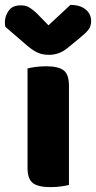

<svg xmlns="http://www.w3.org/2000/svg" viewBox="-57 -760 394 788"><path d="M150 8Q100 8 78 -8.5Q56 -25 56 -72V-479Q67 -482 87.5 -485Q108 -488 132 -488Q182 -488 204 -471.5Q226 -455 226 -408V-1Q215 2 194.5 5Q174 8 150 8ZM142 -656 232 -740Q271 -740 294 -721.5Q317 -703 317 -674Q317 -652 305.5 -637.5Q294 -623 269 -603L224 -566Q204 -549 184.5 -542Q165 -535 145 -535Q131 -535 120 -537Q109 -539 97.5 -544Q86 -549 72 -559Q58 -569 39 -586L-35 -650Q-36 -655 -36.5 -659Q-37 -663 -37 -668Q-37 -694 -21.5 -716Q-6 -738 27 -738Q37 -738 45.5 -736.5Q54 -735 63 -729.5Q72 -724 83 -715Q94 -706 108 -691Z"/></svg>

Font: Baloo Chettan 2 ExtraBold
Style: Regular
Weight: 800
Designer: Maithili Shingre, Unnati Kotecha and Ek Type
Foundry: Ek Type
Version: Version 1.640;hotconv 1.0.111;makeotfexe 2.5.65597; ttfautoh